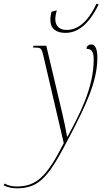

<svg xmlns="http://www.w3.org/2000/svg" viewBox="-154 -785 567 1045"><path d="M203 -606C301 -606 358 -710 383 -761L371 -765C345 -709 294 -622 209 -622C162 -622 147 -651 147 -682C147 -694 150 -711 155 -729L126 -721C121 -700 120 -687 120 -678C120 -627 153 -606 203 -606ZM-63 240C66 240 114 171 228 -48C306 -199 376 -336 376 -471C376 -525 361 -543 343 -543C327 -543 317 -533 317 -519C340 -519 356 -510 356 -462C356 -302 274 -154 214 -42H211C203 -86 195 -126 184 -172L98 -536H28L26 -526H37C66 -526 72 -524 81 -486L193 -6C102 174 46 230 -64 230C-90 230 -114 223 -129 214L-134 223C-116 234 -87 240 -63 240Z"/></svg>

Font: Noto Serif Display Condensed Thin
Style: Italic
Weight: 100
Width: 3
Italic angle: -12°
Designer: Monotype Design Team
Foundry: Monotype Imaging Inc.
Version: Version 2.009